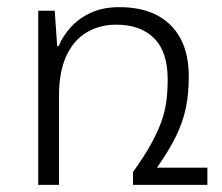

<svg xmlns="http://www.w3.org/2000/svg" viewBox="-20 -517 621 537"><path d="M419 -48H560V0H352V-36Q383 -79 401.5 -112.5Q420 -146 430.5 -174.5Q441 -203 445 -232Q449 -261 449 -295Q449 -372 411 -410Q373 -448 305 -448Q259 -448 222.5 -426.5Q186 -405 165.5 -360.5Q145 -316 145 -249V0H87V-487H133L140 -388H144Q156 -417 179 -442Q202 -467 235.5 -482Q269 -497 314 -497Q376 -497 419 -474.5Q462 -452 485 -409Q508 -366 508 -303Q508 -255 500 -216Q492 -177 473 -137.5Q454 -98 419 -48Z"/></svg>

Font: Noto Sans Armenian Light
Style: Regular
Weight: 300
Designer: Monotype Design Team
Foundry: Monotype Imaging Inc.
Version: Version 2.007